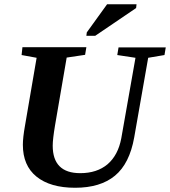

<svg xmlns="http://www.w3.org/2000/svg" viewBox="-20 -879 803 907"><path d="M82 -619 86 -656H388L382 -620L295 -607L240 -287Q229 -221 229 -191Q229 -61 359 -61Q438 -61 488 -103Q538 -146 553 -226L620 -606L534 -619L540 -655H763L757 -619L680 -606L614 -230Q592 -106 523 -49Q454 8 335 8Q217 8 152 -45Q88 -97 88 -195Q88 -229 98 -285L153 -606ZM388 -710 390 -726 486 -859H625L623 -841L430 -710Z"/></svg>

Font: Libra Serif Modern
Style: Bold Italic
Weight: 700
Italic angle: -12°
Designer: Stefan Peev, Context Ltd
Foundry: Stefan Peev, Context Ltd
Version: Version 1.000